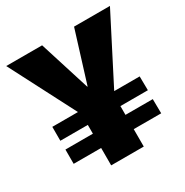

<svg xmlns="http://www.w3.org/2000/svg" viewBox="-153 -782 876 908"><g transform="rotate(-30 285.0 -328.0)"><path d="M197 -95H47V-173H197V-221H47V-297H187L2 -655H198L285 -379H287L373 -656H569L385 -297H524L525 -221H375V-173H524L525 -95H375V0H197Z"/></g></svg>

Font: Murecho ExtraBold
Style: Regular
Weight: 800
Designer: Neil Summerour
Foundry: Positype
Version: Version 1.010; ttfautohint (v1.8.3)